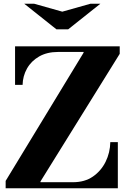

<svg xmlns="http://www.w3.org/2000/svg" viewBox="-20 -1000 661 1020"><path d="M10 -7V-39L424 -720V-726L616 -732V-714L195 -36V-23ZM10 0V-32H368Q430 -32 473.5 -62Q517 -92 541 -140.5Q565 -189 566 -245H606V0ZM60 -549V-754H616V-724H288Q230 -724 188 -700Q146 -676 123.5 -636Q101 -596 100 -549ZM280 -844 109 -980H162L311 -938L460 -980H513L342 -844Z"/></svg>

Font: Libre Bodoni
Style: Bold
Weight: 700
Designer: Pablo Impallari, Rodrigo Fuenzalida
Foundry: Impallari Type
Version: Version 2.005;gftools[0.9.23]